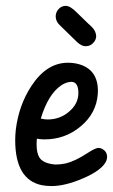

<svg xmlns="http://www.w3.org/2000/svg" viewBox="-20 -626 384 653"><path d="M293 -533.7Q306.6 -519.5 307.1 -502.9Q307.1 -493.7 300.8 -484.4Q289.1 -468.8 271.5 -468.8Q257.3 -468.8 242.2 -482.9L182.6 -541Q169.9 -553.2 169.4 -569.8Q169.4 -579.6 174.3 -588.4Q185.1 -606 204.1 -606Q218.8 -606 240.7 -584Q288.1 -537.6 293 -533.7ZM31.7 -149.4Q31.7 -166 33.7 -184.6Q43.9 -268.1 86.4 -333Q138.2 -412.6 210.9 -412.6Q230.5 -412.6 248.5 -407.7Q313 -389.2 313 -316.9Q313 -311.5 312.5 -305.7Q307.6 -240.2 253.9 -195.8Q201.2 -151.9 131.3 -151.9Q118.2 -151.9 105.5 -154.3Q104.5 -147 104.5 -133.8Q104.5 -105.5 114.3 -89.8Q127.4 -69.8 168.5 -66.4Q186.5 -66.4 204.1 -70.3Q234.9 -77.6 276.9 -105Q304.2 -123 315.4 -123Q321.8 -123 328.6 -119.1Q344.2 -109.9 344.2 -92.3Q344.2 -86.4 341.8 -79.6Q328.6 -47.9 262.7 -19.5Q201.7 6.8 155.3 6.8Q137.7 6.8 122.6 3.9Q31.7 -14.6 31.7 -149.4ZM188.5 -335.9Q144 -306.2 118.7 -222.7Q130.9 -219.7 142.1 -219.7Q182.6 -219.7 212.9 -244.6Q246.6 -272 246.6 -309.6Q246.6 -347.2 222.7 -347.7Q205.6 -347.2 188.5 -335.9Z"/></svg>

Font: Vibur
Style: Medium
Weight: 400
Version: Version 1.004